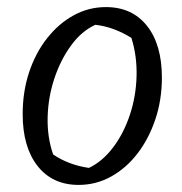

<svg xmlns="http://www.w3.org/2000/svg" viewBox="-20 -513 513 542"><path d="M202 9Q128 9 86 -44.5Q44 -98 44 -191Q44 -254 62 -308.5Q80 -363 112.5 -404.5Q145 -446 187.5 -469.5Q230 -493 279 -493Q353 -493 395 -440Q437 -387 437 -294Q437 -231 418.5 -176Q400 -121 368 -79.5Q336 -38 293.5 -14.5Q251 9 202 9ZM231 -39Q269 -57 299 -96.5Q329 -136 346.5 -188.5Q364 -241 365.5 -298Q367 -355 351 -406Q327 -421 301.5 -430.5Q276 -440 249 -443Q210 -425 180.5 -384.5Q151 -344 133.5 -291.5Q116 -239 114.5 -182.5Q113 -126 130 -77Q152 -62 177.5 -52.5Q203 -43 231 -39Z"/></svg>

Font: Piazzolla 24pt
Style: Italic
Weight: 400
Italic angle: -11.3°
Designer: Juan Pablo del Peral
Foundry: Huerta Tipografica
Version: Version 2.005